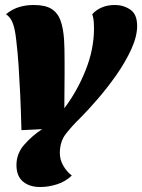

<svg xmlns="http://www.w3.org/2000/svg" viewBox="-20 -550 570 770"><path d="M141 200Q98 200 72 178Q46 156 46 112Q46 66 77 30.5Q108 -5 149 -32L66 -28Q64 -109 61 -172Q58 -235 54.5 -287.5Q51 -340 45 -390Q40 -436 30.5 -459Q21 -482 4 -493Q30 -514 57.5 -522Q85 -530 115 -530Q162 -530 187 -514Q212 -498 223 -467Q234 -436 237 -390Q238 -378 238.5 -352.5Q239 -327 239 -300Q239 -273 239 -254L238 -116Q289 -183 323 -267.5Q357 -352 357 -436Q357 -449 356 -463.5Q355 -478 350 -493Q365 -510 388 -520Q411 -530 441 -530Q475 -530 502.5 -511.5Q530 -493 530 -446Q530 -404 506.5 -352.5Q483 -301 446.5 -249Q410 -197 370.5 -151.5Q331 -106 301 -76Q268 -44 244 -13Q220 18 220 64Q220 90 233.5 114Q247 138 268 154Q243 178 209 189Q175 200 141 200Z"/></svg>

Font: Sansita Swashed ExtraBold
Style: Regular
Weight: 800
Designer: Pablo Cosgaya
Foundry: Omnibus-Type
Version: Version 1.003; ttfautohint (v1.8.3)